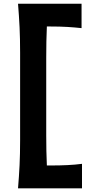

<svg xmlns="http://www.w3.org/2000/svg" viewBox="-20 -875 501 1030"><path d="M76.7 135.3Q82 71.3 85 11.2Q87.9 -48.8 87.9 -122.6V-591.8Q87.9 -667.5 85 -728.8Q82 -790 76.7 -855H417.5V-724.1Q381.8 -728 341.8 -730.5Q301.8 -732.9 247.6 -732.9H231.4Q229.5 -692.9 228.8 -652.1Q228 -611.3 228 -564.9V-149.4Q228 -104.5 228.8 -65.4Q229.5 -26.4 231.4 12.7H256.3Q301.3 12.7 342 10.7Q382.8 8.8 419.9 3.9V135.3Z"/></svg>

Font: Pinar-DS3-FD Bold
Style: Regular
Weight: 700
Designer: Amin Abedi
Version: Version 3.000